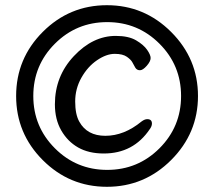

<svg xmlns="http://www.w3.org/2000/svg" viewBox="-20 -705 820 738"><path d="M379 -115Q321 -115 280.5 -138Q240 -161 215.5 -203.5Q191 -246 191 -304Q191 -412 264 -489.5Q337 -567 425 -567Q474 -567 503 -550Q532 -533 545.5 -513.5Q559 -494 559 -482Q559 -469 544 -452Q529 -435 518 -435Q506 -435 500 -445Q494 -455 489 -465Q484 -475 468 -486.5Q452 -498 421 -498Q389 -498 353 -473.5Q317 -449 293 -406.5Q269 -364 269 -315Q269 -265 285 -237Q315 -183 385 -183Q457 -183 524 -238Q536 -247 546 -247Q564 -247 564 -230Q564 -220 556 -209Q493 -115 379 -115ZM191 -135Q274 -52 392 -52Q510 -52 593 -135Q676 -218 676 -336Q676 -454 593 -537Q510 -620 392 -620Q274 -620 191 -537Q108 -454 108 -336Q108 -218 191 -135ZM638 -90Q535 13 391 13Q247 13 144.5 -89.5Q42 -192 42 -336Q42 -480 144.5 -582.5Q247 -685 391 -685Q535 -685 638 -582Q741 -479 741 -336Q741 -193 638 -90Z"/></svg>

Font: LXGW WenKai Medium
Style: Regular
Weight: 500
Designer: LXGW / Fontworks Inc.
Foundry: LXGW / Fontworks Inc.
Version: Version 1.501; October 10, 2024